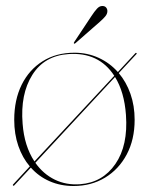

<svg xmlns="http://www.w3.org/2000/svg" viewBox="-20 -611 497 641"><path d="M24 8.5Q21.5 7 23.5 5L79.5 -55.5Q55 -84 41.2 -123.8Q27.5 -163.5 27.5 -211Q27.5 -277.5 52.2 -327.8Q77 -378 122.2 -406.5Q167.5 -435 228.5 -435Q272 -435 309.2 -418Q346.5 -401 373.5 -370.5L432 -433.5Q433.5 -435.5 435.5 -434Q437.5 -432.5 435.5 -430.5L376.5 -367Q401.5 -337.5 415.5 -297.8Q429.5 -258 429.5 -211Q429.5 -145 403 -95.2Q376.5 -45.5 330.5 -17.8Q284.5 10 225.5 10Q182 10 145.5 -6Q109 -22 83 -51.5L27.5 8Q26 10.5 24 8.5ZM55.5 -198Q61 -123.5 95 -72L361.5 -358Q310 -437.5 208.5 -430.5Q128 -425 87.8 -360.8Q47.5 -296.5 55.5 -198ZM247.5 4Q322.5 -1.5 365.2 -63.5Q408 -125.5 400.5 -227.5Q395 -304 364 -354L98 -67.5Q124.5 -30 163 -11.2Q201.5 7.5 247.5 4ZM285 -557Q295.5 -573 303.8 -582Q312 -591 321.5 -591Q330 -591 334.2 -586Q338.5 -581 338.5 -574Q338.5 -564.5 331.2 -556Q324 -547.5 312.5 -537.5L232 -467Q229 -464 227 -466Q225.5 -467.5 228 -471Z"/></svg>

Font: Fraunces 144pt Thin
Style: Regular
Weight: 100
Version: Version 1.000;[f99f86859]